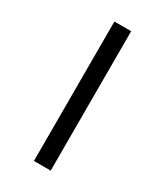

<svg xmlns="http://www.w3.org/2000/svg" viewBox="-237 -853 1006 1170"><g transform="rotate(30 266.0 -267.5)"><path d="M207 -758H325V223H207Z"/></g></svg>

Font: Noto Sans ExtraBold
Style: Regular
Weight: 800
Designer: Monotype Design Team
Foundry: Monotype Imaging Inc.
Version: Version 2.007